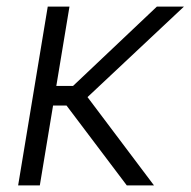

<svg xmlns="http://www.w3.org/2000/svg" viewBox="-20 -559 575 579"><path d="M189.5 -539.1 100.1 0H34.7L124 -539.1ZM534.7 -539.1 216.8 -240.7H112.8L122.6 -299.8H200.2L453.1 -539.1ZM362.3 0 177.7 -244.6 224.1 -292.5 444.3 0Z"/></svg>

Font: Inter 18pt Light
Style: Italic
Weight: 300
Italic angle: -9.3988°
Designer: Rasmus Andersson
Foundry: rsms
Version: Version 4.001;git-66647c0bb